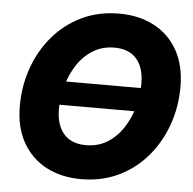

<svg xmlns="http://www.w3.org/2000/svg" viewBox="-53 -792 859 856"><g transform="rotate(5 376.5 -364.0)"><path d="M641.1 -416.5 624.5 -311H165.5L182.1 -416.5ZM340.3 11.2Q252 11.2 184.3 -24.4Q116.7 -60.1 78.6 -127.7Q40.5 -195.3 40.5 -290.5Q40.5 -379.9 69.1 -460.7Q97.7 -541.5 151.1 -604.2Q204.6 -667 279.5 -702.9Q354.5 -738.8 446.8 -738.8Q535.2 -738.8 602.8 -703.4Q670.4 -668 708.5 -600.3Q746.6 -532.7 746.6 -437Q746.6 -346.2 717.5 -265.4Q688.5 -184.6 634.8 -122.1Q581.1 -59.6 506.3 -24.2Q431.6 11.2 340.3 11.2ZM348.1 -141.6Q403.8 -141.6 445.6 -168Q487.3 -194.3 515.4 -237.8Q543.5 -281.2 557.6 -333Q571.8 -384.8 571.8 -436Q571.8 -484.9 556.2 -518.3Q540.5 -551.8 511 -568.8Q481.4 -585.9 439.5 -585.9Q384.3 -585.9 342.3 -559.8Q300.3 -533.7 272.2 -490.2Q244.1 -446.8 229.7 -395Q215.3 -343.3 215.3 -291.5Q215.3 -243.2 231.2 -209.5Q247.1 -175.8 276.6 -158.7Q306.2 -141.6 348.1 -141.6Z"/></g></svg>

Font: Inter 28pt ExtraBold
Style: Italic
Weight: 800
Italic angle: -9.3988°
Designer: Rasmus Andersson
Foundry: rsms
Version: Version 4.001;git-66647c0bb